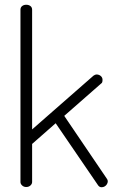

<svg xmlns="http://www.w3.org/2000/svg" viewBox="-20 -786 485 807"><path d="M90 0Q80 0 73 -6.5Q66 -13 66 -21V-745Q66 -755 73 -760.5Q80 -766 90 -766Q101 -766 108 -760.5Q115 -755 115 -745V-242L373 -468Q380 -473 386 -473Q392 -473 397.5 -470.5Q403 -468 407 -463Q411 -458 411 -450Q411 -446 410 -441.5Q409 -437 404 -434L250 -299L429 -35Q433 -30 433 -24Q433 -18 429.5 -12Q426 -6 420 -2.5Q414 1 407 1Q397 1 391 -9L214 -268L115 -181V-21Q115 -13 108 -6.5Q101 0 90 0Z"/></svg>

Font: Dosis Light
Style: Regular
Weight: 300
Designer: EdgarTolentino, PabloImpallari, IginoMarini
Foundry: EdgarTolentino, PabloImpallari, IginoMarini
Version: Version 3.001; ttfautohint (v1.8.2)